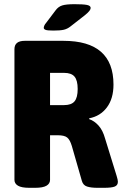

<svg xmlns="http://www.w3.org/2000/svg" viewBox="-20 -895 595 917"><path d="M120 2Q83 2 66 -8Q49 -18 49 -36V-660Q49 -700 98 -700H283Q522 -700 522 -491Q522 -424 490.5 -382Q459 -340 406 -330V-326Q430 -318 450.5 -295.5Q471 -273 482 -233L537 -55Q543 -36 543 -27Q543 -10 528 -4Q513 2 477 2H445Q415 2 396 -4Q377 -10 371 -31L323 -198Q314 -228 300.5 -238.5Q287 -249 256 -249H219V-36Q219 -18 202 -8Q185 2 148 2ZM219 -393H286Q321 -393 336 -411Q351 -429 351 -470Q351 -511 336 -529Q321 -547 286 -547H219ZM235 -749Q206 -749 197.5 -752.5Q189 -756 189 -762Q189 -766 191.5 -772.5Q194 -779 202 -788L245 -845Q258 -863 277 -869Q296 -875 336 -875Q377 -875 395 -871.5Q413 -868 413 -857Q413 -851 407 -843Q401 -835 385 -822L317 -769Q302 -757 285 -753Q268 -749 235 -749Z"/></svg>

Font: Asap Semi Condensed ExtraBold
Style: Regular
Weight: 800
Width: 4
Designer: Pablo Cosgaya
Foundry: Omnibus-Type
Version: Version 3.001; ttfautohint (v1.8.4.7-5d5b)